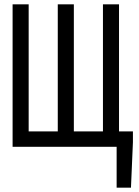

<svg xmlns="http://www.w3.org/2000/svg" viewBox="-20 -676 640 884"><path d="M38 0V-656H112V-71H246V-656H320V-71H454V-656H528V-71H592V-21L583 188H517V0Z"/></svg>

Font: Source Code Pro
Style: Regular
Weight: 400
Monospace: yes
Designer: Paul D. Hunt, Teo Tuominen
Foundry: Adobe Systems Incorporated
Version: Version 2.030;PS 1.000;hotconv 16.6.51;makeotf.lib2.5.65220